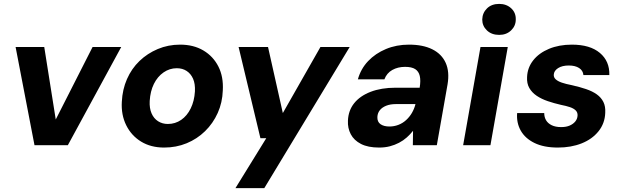

<svg xmlns="http://www.w3.org/2000/svg" viewBox="-20 -745 3190 985"><path d="M157 0 60 -504H207L266 -132L455 -504H602L328 0Z M822 12Q754 12 704 -18.5Q654 -49 627.5 -102.5Q601 -156 605 -223Q608 -286 631.5 -339.5Q655 -393 695.5 -432Q736 -471 789.5 -493.5Q843 -516 904 -516Q973 -516 1023.5 -486Q1074 -456 1100.5 -403.5Q1127 -351 1123 -281Q1121 -219 1097 -165.5Q1073 -112 1032 -72Q991 -32 937.5 -10Q884 12 822 12ZM841 -109Q879 -109 909.5 -130Q940 -151 958.5 -189Q977 -227 980 -276Q982 -315 970.5 -341Q959 -367 937.5 -381Q916 -395 887 -395Q850 -395 819 -373.5Q788 -352 769.5 -314.5Q751 -277 748 -227Q746 -190 757.5 -163.5Q769 -137 791 -123Q813 -109 841 -109Z M1188 220 1346 -36H1316L1204 -504H1355L1431 -165L1624 -504H1774L1336 220Z M1925 12Q1868 12 1832 -6.5Q1796 -25 1779.5 -56.5Q1763 -88 1765 -126Q1767 -178 1797 -215.5Q1827 -253 1881.5 -274Q1936 -295 2009 -295H2133Q2139 -332 2133.5 -355.5Q2128 -379 2110 -390.5Q2092 -402 2058 -402Q2021 -402 1992.5 -386Q1964 -370 1952 -338H1816Q1831 -392 1868.5 -431.5Q1906 -471 1960 -493.5Q2014 -516 2078 -516Q2150 -516 2198 -492Q2246 -468 2266.5 -422.5Q2287 -377 2276 -312L2221 0H2098L2099 -74Q2085 -56 2067 -40Q2049 -24 2027 -12.5Q2005 -1 1980 5.5Q1955 12 1925 12ZM1978 -96Q2002 -96 2024 -104.5Q2046 -113 2063.5 -129Q2081 -145 2093 -165.5Q2105 -186 2111 -209V-211H2011Q1982 -211 1961 -202.5Q1940 -194 1928.5 -179.5Q1917 -165 1916 -145Q1915 -120 1932 -108Q1949 -96 1978 -96Z M2356 0 2445 -504H2585L2496 0ZM2541 -566Q2502 -566 2478 -589Q2454 -612 2454 -645Q2455 -679 2478.5 -702Q2502 -725 2541 -725Q2578 -725 2602.5 -702.5Q2627 -680 2626 -645Q2626 -612 2602 -589Q2578 -566 2541 -566Z M2842 12Q2770 12 2722 -11.5Q2674 -35 2651.5 -75Q2629 -115 2633 -165H2772Q2772 -144 2781.5 -128Q2791 -112 2810.5 -102.5Q2830 -93 2859 -93Q2885 -93 2903 -101Q2921 -109 2931.5 -122Q2942 -135 2943 -152Q2944 -168 2933.5 -178.5Q2923 -189 2903.5 -195.5Q2884 -202 2858 -207Q2823 -215 2790.5 -226Q2758 -237 2733.5 -253.5Q2709 -270 2695.5 -293.5Q2682 -317 2684 -350Q2686 -398 2715.5 -435.5Q2745 -473 2796.5 -494.5Q2848 -516 2914 -516Q3007 -516 3057.5 -473.5Q3108 -431 3106 -360H2973Q2971 -383 2951 -396Q2931 -409 2898 -409Q2864 -409 2843 -395.5Q2822 -382 2821 -362Q2820 -348 2831 -338Q2842 -328 2862.5 -321Q2883 -314 2914 -308Q2954 -299 2986.5 -288Q3019 -277 3041.5 -261Q3064 -245 3075.5 -222Q3087 -199 3085 -166Q3083 -112 3050.5 -71.5Q3018 -31 2964 -9.5Q2910 12 2842 12Z"/></svg>

Font: DM Sans ExtraBold
Style: Italic
Weight: 800
Italic angle: -10°
Designer: Colophon Foundry, Jonny Pinhorn
Foundry: Colophon Foundry
Version: Version 4.004;gftools[0.9.30]